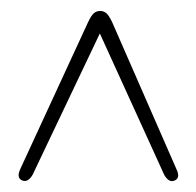

<svg xmlns="http://www.w3.org/2000/svg" viewBox="-20 -733 358 350"><path d="M299.5 -404.5Q288.5 -398.5 279.5 -414L162 -672L39.5 -414.5Q30.5 -399 19.5 -404.5Q9.5 -409.5 17.5 -426L140.5 -692.5Q146.5 -705 151.2 -709Q156 -713 162.5 -713Q169 -713 173.8 -709Q178.5 -705 184.5 -692.5L301.5 -425Q309 -409.5 299.5 -404.5Z"/></svg>

Font: Fraunces 144pt S050 Light
Style: Regular
Weight: 300
Version: Version 1.000; ttfautohint (v1.8.3)